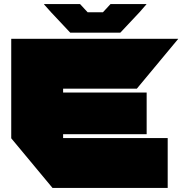

<svg xmlns="http://www.w3.org/2000/svg" viewBox="-20 -920 892 940"><path d="M237 0 35 -243V-244H801V0ZM35 -244V-730H289V-244ZM289 -263V-467H698V-263ZM289 -486V-730H852V-729L650 -486ZM324 -760 230 -860H663L569 -760ZM230 -860 196 -898V-900H372L409 -860ZM484 -860 521 -900H697V-899L663 -860Z"/></svg>

Font: Foldit Thin Black
Style: Regular
Weight: 900
Version: Version 1.003